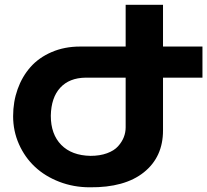

<svg xmlns="http://www.w3.org/2000/svg" viewBox="-20 -777 872 808"><path d="M832 -581.1V-450.2H666V-228Q666 -116.2 585.4 -51.8Q504.9 12.7 357.9 11.2Q289.6 11.2 229.5 -12Q169.4 -35.2 127 -75Q84.5 -114.7 59.8 -170.2Q35.2 -225.6 35.2 -288.1Q35.2 -348.6 54.2 -401.9Q73.2 -455.1 108.4 -494.9Q143.6 -534.7 197.5 -557.9Q251.5 -581.1 316.9 -581.1H508.8V-756.8H666V-581.1ZM508.8 -450.2H339.8Q271.5 -449.2 233.4 -407.7Q195.3 -366.2 193.8 -290Q193.8 -211.9 237.8 -167.2Q281.7 -122.6 360.8 -121.1Q400.4 -121.1 430.4 -132.1Q460.4 -143.1 476.8 -161.4Q493.2 -179.7 501 -199.7Q508.8 -219.7 508.8 -241.2Z"/></svg>

Font: Montserrat arm SemiBold
Style: Regular
Weight: 600
Designer: Julieta Ulanovsky
Foundry: Julieta Ulanovsky
Version: Version 6.000;PS 006.000;hotconv 1.0.88;makeotf.lib2.5.64775